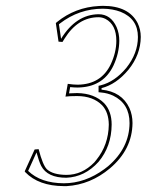

<svg xmlns="http://www.w3.org/2000/svg" viewBox="-20 -630 504 660"><path d="M208 -28.8Q262.2 -28.8 304.2 -71.8Q308.1 -76.2 311 -80.1Q353 -131.8 354 -201.7Q353.5 -244.1 331.1 -268.1Q299.8 -299.8 245.1 -299.8Q217.3 -299.8 205.1 -297.9L212.9 -341.8Q232.9 -338.9 247.1 -338.9Q327.6 -339.8 360.8 -409.2Q379.9 -450.2 379.9 -489.7Q379.9 -545.4 342.8 -564.9Q331.1 -570.8 318.8 -570.8Q248 -570.8 202.1 -497.6Q198.2 -491.2 194.8 -485.8L181.2 -486.8L171.9 -550.8L175.8 -554.2Q238.3 -605 320.3 -609.4Q327.6 -609.9 334 -609.9Q422.4 -609.9 453.1 -550.8Q463.9 -528.3 463.9 -502.9Q463.4 -441.9 421.4 -390.1Q379.4 -339.8 329.1 -327.1V-321.8Q398.4 -314.9 424.8 -258.8Q435.5 -234.9 435.5 -207Q434.6 -116.2 357.9 -51.3Q291 4.9 209 9.8Q203.6 10.3 199.2 9.8Q112.8 9.3 66.9 -38.1L64.9 -41L99.1 -116.2L112.8 -117.2Q127 -62.5 141.1 -48.3Q161.6 -29.3 208 -28.8ZM208 -19Q143.1 -19 121.6 -59.6Q113.8 -75.2 105.5 -106L76.7 -42.5Q120.1 -0.5 199.2 0Q272.5 0 338.9 -48.8Q345.7 -54.2 351.6 -58.6Q424.8 -121.6 425.3 -207Q425.3 -273.9 368.7 -301.3Q349.6 -310.1 328.1 -312L318.8 -313V-335L326.7 -336.9Q374.5 -349.1 414.1 -396.5Q454.1 -446.8 454.1 -502.9Q454.1 -565.4 394.5 -589.4Q367.7 -599.6 334 -600.1Q252 -600.1 186 -549.3Q184.1 -547.9 182.6 -546.4L189.9 -496.6Q241.2 -580.1 318.8 -581.1Q360.8 -581.1 380.9 -536.6Q390.1 -515.1 390.1 -489.7Q389.6 -446.8 370.1 -404.8Q336.9 -335 258.3 -329.6Q252 -329.1 247.1 -329.1Q234.4 -329.1 221.2 -330.6L217.3 -309.1Q229 -309.6 245.1 -310.1Q304.7 -309.1 338.4 -274.9Q363.8 -247.6 363.8 -201.7Q363.3 -127 318.8 -73.7Q271.5 -21.5 208 -19Z"/></svg>

Font: Linux Biolinum Outline O
Style: Italic
Weight: 400
Italic angle: -12°
Designer: Philipp H. Poll
Foundry: Philipp H. Poll
Version: Version 0.6.2